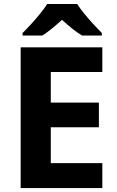

<svg xmlns="http://www.w3.org/2000/svg" viewBox="-20 -954 592 974"><path d="M499.1 0H84.8V-714H499.1V-588.6H237.6V-433.4H481.7V-308.4H237.6V-126.6H499.1ZM371.6 -933.6Q386 -911 408.5 -883.5Q431 -856 454.9 -830.1Q478.8 -804.2 496.6 -786.5V-773.6H396.7Q370.7 -789 345.8 -809.2Q320.8 -829.3 294.5 -853.3Q268.1 -829.3 244.4 -810Q220.8 -790.6 194.8 -773.6H94.5V-786.5Q113.5 -805.2 137 -830.9Q160.5 -856.6 182.8 -883.8Q205.1 -911 219.3 -933.6Z"/></svg>

Font: Noto Sans Meetei Mayek
Style: Regular
Weight: 400
Designer: Monotype Design Team and Neelakash Kshetrimayum
Foundry: Monotype Imaging Inc.
Version: Version 2.002